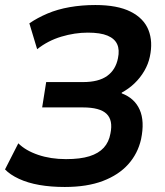

<svg xmlns="http://www.w3.org/2000/svg" viewBox="-21 -735 658 765"><path d="M237 10Q182 10 136 2Q90 -6 54.5 -22.5Q19 -39 -1 -60L52 -164Q81 -135 131 -118Q181 -101 242 -101Q299 -101 335.5 -112.5Q372 -124 392.5 -146.5Q413 -169 419 -203Q430 -256 403.5 -281.5Q377 -307 309 -307H147L163 -408H310Q372 -408 406 -432.5Q440 -457 449 -503Q456 -536 446 -558.5Q436 -581 407.5 -593Q379 -605 329 -605Q277 -605 223.5 -589Q170 -573 127 -539L96 -642Q128 -664 168 -681Q208 -698 256.5 -706.5Q305 -715 359 -715Q447 -715 499.5 -688.5Q552 -662 570.5 -615.5Q589 -569 576 -509Q570 -480 554 -452.5Q538 -425 515 -403Q492 -381 464 -366V-363Q515 -344 535.5 -298Q556 -252 541 -180Q528 -123 490 -80.5Q452 -38 389 -14Q326 10 237 10Z"/></svg>

Font: Nunito Sans 7pt SemiCondensed
Style: Bold Italic
Weight: 700
Width: 4
Italic angle: -9°
Designer: Vernon Adams
Foundry: Vernon Adams
Version: Version 3.101;gftools[0.9.27]